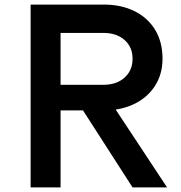

<svg xmlns="http://www.w3.org/2000/svg" viewBox="-20 -820 790 840"><path d="M114 0V-800H433Q511 -800 569 -771Q627 -742 659 -689Q691 -636 691 -563Q691 -496 658.5 -445Q626 -394 568 -365.5Q510 -337 433 -337H245V0ZM560 0 329 -359H474L711 0ZM245 -449H432Q490 -449 525 -480.5Q560 -512 560 -563Q560 -614 525 -645Q490 -676 432 -676H245Z"/></svg>

Font: Martian Mono SemiExpanded Medium
Style: Regular
Weight: 500
Width: 6
Designer: Roman Shamin
Foundry: Evil Martians
Version: Version 1.000